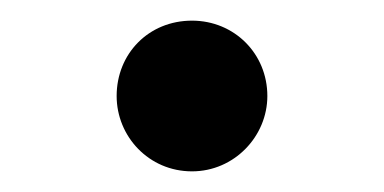

<svg xmlns="http://www.w3.org/2000/svg" viewBox="-20 -150 372 186"><path d="M166 16C207 16 239 -18 239 -57C239 -98 207 -130 166 -130C124 -130 93 -98 93 -57C93 -18 124 16 166 16Z"/></svg>

Font: Noto Serif CJK KR SemiBold
Style: Regular
Weight: 600
Designer: Ryoko NISHIZUKA 西塚涼子 (kana & ideographs); Frank Grießhammer (Latin, Greek & Cyrillic); Wenlong ZHANG 张文龙 (bopomofo); San
Foundry: Adobe
Version: Version 2.001;hotconv 1.1.0;makeotfexe 2.6.0